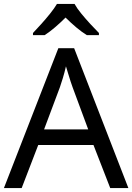

<svg xmlns="http://www.w3.org/2000/svg" viewBox="-20 -964 679 984"><path d="M545 0 459 -221H176L91 0H0L279 -717H360L638 0ZM352 -517Q349 -525 342 -546Q335 -567 328.5 -589.5Q322 -612 318 -624Q311 -593 302 -563.5Q293 -534 287 -517L206 -301H432ZM362 -944Q374 -922 396.5 -894.5Q419 -867 443.5 -840.5Q468 -814 487 -795V-784H425Q399 -800 371 -823.5Q343 -847 316 -874Q289 -847 262 -824Q235 -801 209 -784H149V-795Q168 -815 191.5 -841Q215 -867 237 -894.5Q259 -922 272 -944Z"/></svg>

Font: Noto Sans Kharoshthi
Style: Regular
Weight: 400
Designer: Monotype Design Team
Foundry: Monotype Imaging Inc.
Version: Version 2.004; ttfautohint (v1.8.4.7-5d5b)